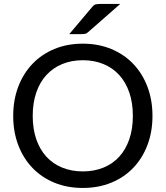

<svg xmlns="http://www.w3.org/2000/svg" viewBox="-20 -946 840 974"><path d="M400 -640.5Q342.5 -640.5 295.5 -621Q248.5 -601.5 215.2 -565.2Q182 -529 164 -476.5Q146 -424 146 -358Q146 -292 164 -239.8Q182 -187.5 215.2 -151.2Q248.5 -115 295.5 -95.8Q342.5 -76.5 400 -76.5Q458 -76.5 505 -95.8Q552 -115 585 -151.2Q618 -187.5 636 -239.8Q654 -292 654 -358Q654 -424 636 -476.5Q618 -529 585 -565.2Q552 -601.5 505 -621Q458 -640.5 400 -640.5ZM728 -505.8Q753.5 -438.5 753.5 -358Q753.5 -277.5 728 -210.2Q702.5 -143 656 -94.5Q609.5 -46 544.2 -19.2Q479 7.5 400 7.5Q321 7.5 256 -19.2Q191 -46 144.5 -94.5Q98 -143 72.5 -210.2Q47 -277.5 47 -358Q47 -438.5 72.5 -505.8Q98 -573 144.5 -621.8Q191 -670.5 256 -697.5Q321 -724.5 400 -724.5Q479 -724.5 544.2 -697.5Q609.5 -670.5 656 -621.8Q702.5 -573 728 -505.8ZM590 -926 427 -783Q419.5 -776 412.5 -774.5Q405.5 -773 395.5 -773H331.5L447 -910Q455.5 -921 464.2 -923.5Q473 -926 489.5 -926Z"/></svg>

Font: Lato
Style: Regular
Weight: 400
Designer: Lukasz Dziedzic with Adam Twardoch and Botio Nikoltchev
Foundry: tyPoland Lukasz Dziedzic
Version: Version 2.010; 2014-09-01; http://www.latofonts.com/; ttfaut